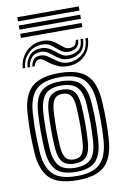

<svg xmlns="http://www.w3.org/2000/svg" viewBox="-104 -1025 716 1095"><g transform="rotate(-10 254.0 -477.5)"><path d="M254.5 10Q140.5 10 92.5 -38.6Q44.5 -87.2 38.5 -191Q35 -251.5 35 -301.1Q35 -350.8 38.5 -410Q45 -517 95.1 -563.5Q145.2 -610 254.5 -610Q365.2 -610 414.4 -562.9Q463.5 -515.8 469.5 -410Q472.8 -354.5 473.1 -304.1Q473.5 -253.8 469.5 -191Q462.8 -84 413.2 -37Q363.8 10 254.5 10ZM254.5 -14Q350.5 -14 392.1 -56.9Q433.8 -99.8 439.5 -192.8Q443.5 -257.5 443.1 -304.8Q442.8 -352 439.5 -408.2Q434.2 -499.5 393.4 -542.8Q352.5 -586 254.5 -586Q159.5 -586 116.9 -544.2Q74.2 -502.5 68.5 -408.2Q65.8 -363.5 65.1 -329.2Q64.5 -295 65.5 -263Q66.5 -231 68.5 -192.5Q73.8 -100 115.4 -57Q157 -14 254.5 -14ZM254.5 -38Q172 -38 137.5 -76.1Q103 -114.2 98.2 -195.5Q95 -254.8 95 -302.4Q95 -350 98.5 -406.5Q103.5 -489.8 139.6 -525.9Q175.8 -562 254.5 -562Q336 -562 370.4 -524.5Q404.8 -487 409.5 -407Q412 -363.5 412.8 -330.1Q413.5 -296.8 412.8 -265.1Q412 -233.5 409.5 -194.5Q404.5 -114.8 370.4 -76.4Q336.2 -38 254.5 -38ZM254.5 -62Q317.5 -62 346.4 -93.4Q375.2 -124.8 379.8 -197.8Q383 -249 383.1 -296.9Q383.2 -344.8 379.8 -403.8Q375.8 -476 346.9 -507Q318 -538 254.5 -538Q188.2 -538 160.4 -505.2Q132.5 -472.5 128.2 -403.5Q125.2 -355 125 -306Q124.8 -257 128.2 -196.5Q132.5 -125.8 161 -93.9Q189.5 -62 254.5 -62ZM254.5 -86Q206.2 -86 184 -112Q161.8 -138 158.2 -197.8Q155 -253.8 155 -301.4Q155 -349 158.2 -402.5Q162 -462.8 184.5 -488.4Q207 -514 254.5 -514Q302.2 -514 324.4 -488.2Q346.5 -462.5 349.8 -403Q353.2 -344.5 353.1 -297.5Q353 -250.5 349.8 -198.5Q346 -139 324.2 -112.5Q302.5 -86 254.5 -86ZM254.5 -110Q287 -110 301.9 -131.2Q316.8 -152.5 319.8 -200.2Q322.5 -245.2 323 -291.6Q323.5 -338 319.8 -401.5Q317.2 -448 302.2 -469Q287.2 -490 254.5 -490Q219.8 -490 205.4 -467.8Q191 -445.5 188.2 -400.8Q184.8 -343.5 184.9 -299.9Q185 -256.2 188.2 -199.5Q191 -153.5 205.8 -131.8Q220.5 -110 254.5 -110ZM56.5 -672.2Q59 -710.8 77.9 -741.2Q96.8 -771.8 127.2 -789.4Q157.8 -807 194.5 -807Q224.5 -807 244.9 -796.9Q265.2 -786.8 280.5 -773.5Q295.8 -760.2 309.4 -750.1Q323 -740 339.5 -740Q355.8 -740 367.5 -747.2Q379.2 -754.5 382.5 -779.2H396.5Q393.8 -746 375.9 -733Q358 -720 333.2 -720Q309.8 -720 293.4 -730.1Q277 -740.2 262.6 -753.5Q248.2 -766.8 231.2 -776.9Q214.2 -787 189 -787Q140 -787 106.8 -753.6Q73.5 -720.2 70.5 -672.2ZM84.5 -672.2Q87 -710.8 110.9 -738.9Q134.8 -767 178.2 -767Q204.8 -767 223.5 -756.9Q242.2 -746.8 257.6 -733.5Q273 -720.2 288.9 -710.1Q304.8 -700 325.5 -700Q361 -700 384.8 -717.6Q408.5 -735.2 410.5 -779.2H424.5Q422 -725.8 392.6 -702.9Q363.2 -680 323 -680Q297.5 -680 278.6 -690.1Q259.8 -700.2 243.8 -713.5Q227.8 -726.8 211.5 -736.9Q195.2 -747 175 -747Q137.2 -747 118.9 -724.1Q100.5 -701.2 98.5 -672.2ZM112.5 -672.2Q113.8 -691.5 125.8 -709.2Q137.8 -727 169 -727Q188.2 -727 205 -716.9Q221.8 -706.8 238.5 -693.5Q255.2 -680.2 274.5 -670.1Q293.8 -660 318.2 -660Q363.2 -660 399.4 -688Q435.5 -716 438.5 -779.2H452.5Q450.2 -730.8 429.8 -699.9Q409.2 -669 378.5 -654.5Q347.8 -640 314.5 -640Q282.8 -640 258.5 -650.1Q234.2 -660.2 216.2 -673.5Q198.2 -686.8 185.1 -696.9Q172 -707 162.5 -707Q143.5 -707 135.2 -694.4Q127 -681.8 126.5 -672.2ZM76.5 -941V-965H432.5V-941ZM76.5 -893V-917H432.5V-893ZM76.5 -845V-869H432.5V-845Z"/></g></svg>

Font: Big Shoulders Inline Text Black
Style: Regular
Weight: 900
Designer: Patric King
Foundry: XO Type Co
Version: Version 1.000